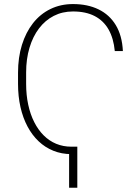

<svg xmlns="http://www.w3.org/2000/svg" viewBox="-20 -741 663 936"><path d="M328.1 -25.9V10.3Q280.8 10.3 240.5 -5.9Q200.2 -22 168.5 -52Q136.7 -82 114.3 -124Q91.8 -166 79.8 -218.8Q67.9 -271.5 67.9 -332V-386.7Q67.9 -460.9 86.9 -522.2Q106 -583.5 141.1 -628.2Q176.3 -672.9 225.8 -697Q275.4 -721.2 335.9 -721.2Q407.2 -721.2 460.4 -695.3Q513.7 -669.4 544.4 -618.7Q575.2 -567.9 579.1 -492.2H539.6Q533.7 -554.2 509.3 -597.2Q484.9 -640.1 441.7 -662.6Q398.4 -685.1 335.9 -685.1Q284.2 -685.1 242.2 -663.6Q200.2 -642.1 170.2 -602.5Q140.1 -563 123.8 -508.3Q107.4 -453.6 107.4 -387.7V-332Q107.4 -277.3 117.7 -230.2Q127.9 -183.1 147 -145.5Q166 -107.9 192.9 -81.1Q219.7 -54.2 253.9 -40Q288.1 -25.9 328.1 -25.9ZM356.9 -25.9V174.3H316.9V-25.9Z"/></svg>

Font: Roboto ExtraLight
Style: Regular
Weight: 250
Designer: Christian Robertson
Foundry: Google
Version: Version 3.009; 2024